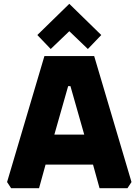

<svg xmlns="http://www.w3.org/2000/svg" viewBox="-20 -983 724 1003"><path d="M17 -32 212 -690H472L667 -32L646 0H500L466 -123H218L184 0H38ZM264 -280H420L348 -533H336ZM175 -800 342 -963 509 -800 439 -727 342 -820 245 -727Z"/></svg>

Font: Oxanium ExtraLight ExtraBold
Style: Regular
Weight: 800
Version: Version 2.000